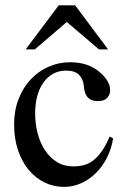

<svg xmlns="http://www.w3.org/2000/svg" viewBox="-20 -697 484 731"><path d="M410.6 -169.9Q404.3 -129.4 386.7 -95.5Q369.1 -61.5 344 -37.1Q318.8 -12.7 288.1 1Q257.3 14.6 224.1 14.6Q184.6 14.6 149.9 -2.2Q115.2 -19 89.4 -50Q63.5 -81.1 48.6 -125Q33.7 -168.9 33.7 -223.1Q33.7 -276.4 50.8 -320.1Q67.9 -363.8 96.9 -394.8Q126 -425.8 164.8 -442.9Q203.6 -460 247.1 -460Q314 -460 356 -425.3Q377 -408.2 388.2 -390.1Q399.4 -372.1 399.4 -353.5Q399.4 -336.4 387.9 -324.2Q376.5 -312 353.5 -312Q346.2 -312 337.4 -313.5Q328.6 -314.9 320.6 -320.6Q312.5 -326.2 306.6 -337.6Q300.8 -349.1 299.3 -369.1Q296.9 -395.5 281 -411.9Q265.1 -428.2 231.4 -428.2Q203.6 -428.2 181.6 -415.8Q159.7 -403.3 144.5 -381.6Q129.4 -359.9 121.6 -330.1Q113.8 -300.3 113.8 -265.6Q113.8 -226.1 123.3 -189.5Q132.8 -152.8 151.4 -124.8Q169.9 -96.7 196.8 -80.1Q223.6 -63.5 258.8 -63.5Q279.3 -63.5 298.1 -68.1Q316.9 -72.8 334 -85.4Q351.1 -98.1 366.9 -120.4Q382.8 -142.6 397.5 -177.2ZM356.9 -508.8 234.4 -613.3 112.3 -508.8H77.6L203.6 -676.8H266.1L391.6 -508.8Z"/></svg>

Font: Doulos SIL Afr
Style: Regular
Weight: 400
Designer: Walt Agee, Victor Gaultney, Peter Martin, Debbi Hosken, Becca Hirsbrunner
Foundry: SIL International
Version: Version 5.000